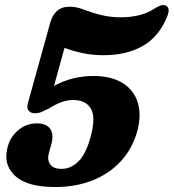

<svg xmlns="http://www.w3.org/2000/svg" viewBox="-20 -738 698 772"><path d="M7.5 -131.5Q15 -180 49.2 -211Q83.5 -242 127 -242Q168 -242 182.5 -218.8Q197 -195.5 186.5 -158.5L176.5 -122.5Q169 -95.5 181.8 -77.2Q194.5 -59 228 -59Q264.5 -59 295 -88.5Q325.5 -118 344.5 -188Q366 -267 345.2 -301.5Q324.5 -336 274 -336Q230 -336 177.5 -302Q158 -292.5 146 -287.5Q134 -282.5 120.5 -282.5Q104 -282.5 95.2 -292.8Q86.5 -303 92.5 -324.5L182 -647Q190.5 -677 209.2 -694Q228 -711 260.5 -711Q283.5 -711 310 -702Q347 -687.5 385 -678Q423 -668.5 464.5 -668.5Q549 -668.5 600.5 -703Q614 -711.5 624.8 -715.5Q635.5 -719.5 644.5 -716.5Q653.5 -714 657.2 -703Q661 -692 650.5 -667Q616.5 -587.5 551.8 -551.8Q487 -516 395.5 -516Q354 -516 313.5 -524.2Q273 -532.5 239.5 -545.5L197 -392.5Q270 -432.5 356 -432.5Q426.5 -432.5 472 -404.8Q517.5 -377 533.5 -327Q549.5 -277 532 -211Q512 -139 465 -88.8Q418 -38.5 350.8 -12.2Q283.5 14 202.5 14Q92 14 44 -28Q-4 -70 7.5 -131.5Z"/></svg>

Font: Fraunces 72pt SuperSoft
Style: Bold Italic
Weight: 700
Italic angle: -16°
Version: Version 1.000;[0bf87f6ff]